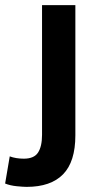

<svg xmlns="http://www.w3.org/2000/svg" viewBox="-90 -544 388 749"><path d="M14 185Q1 185 -24.5 182.5Q-50 180 -70 172L-52 66Q-28 75 3 75Q43 75 58.5 51Q74 27 74 -18V-524H204V-16Q204 87 156 136Q108 185 14 185Z"/></svg>

Font: Ubuntu Sans
Style: Bold
Weight: 700
Designer: Dalton Maag Ltd
Foundry: Dalton Maag Ltd
Version: Version 1.006; ttfautohint (v1.8.4.7-5d5b)